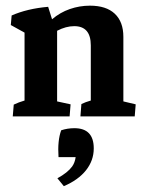

<svg xmlns="http://www.w3.org/2000/svg" viewBox="-20 -405 508 668"><path d="M24.4 0 27.8 -41Q44.9 -49.3 65.4 -55.2V-291.5L17.6 -317.9L20.5 -351.1Q74.7 -375 147.5 -381.3L161.1 -337.9Q189 -361.8 222.9 -373.5Q256.8 -385.3 293 -385.3Q349.6 -385.3 379.4 -357.2Q409.2 -329.1 409.2 -276.9V-52.2L452.1 -42L448.7 0H259.8L263.2 -43Q276.9 -49.8 295.9 -55.2V-247.1Q295.9 -314 238.3 -314Q209.5 -314 178.7 -297.9V-52.2L225.6 -42L222.2 0ZM202.1 242.7 179.7 215.3Q215.3 195.8 231 174.3Q240.7 160.6 243.2 141.6H183.6Q179.7 84 192.9 48.3Q214.8 41 238.8 41Q306.2 41 306.2 111.3Q306.2 153.3 279.3 187.3Q252.4 221.2 202.1 242.7Z"/></svg>

Font: Markazi Text
Style: Bold
Weight: 700
Designer: Borna Izadpanah (Arabic designer), Fiona Ross (Arabic design director) and Florian Runge (Latin designer)
Foundry: Borna Izadpanah and Florian Runge
Version: Version 1.001; ttfautohint (v1.8.3)